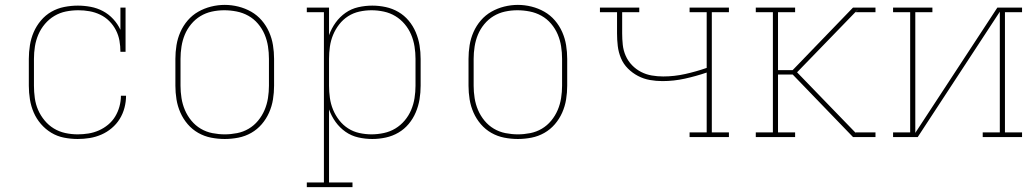

<svg xmlns="http://www.w3.org/2000/svg" viewBox="-20 -561 4240 786"><path d="M298 8Q270 8 242 2.5Q214 -3 190 -17.5Q166 -32 147.5 -53.5Q129 -75 118 -100.5Q107 -126 102.5 -154Q98 -182 98 -210V-320Q98 -348 102.5 -376Q107 -404 118 -429.5Q129 -455 147.5 -477Q166 -499 190.5 -513Q215 -527 243 -532.5Q271 -538 299 -538Q325 -538 351.5 -533Q378 -528 401.5 -515.5Q425 -503 443.5 -483Q462 -463 473 -439V-530H494V-349H473Q473 -372 469 -394.5Q465 -417 454.5 -437.5Q444 -458 427.5 -474.5Q411 -491 390 -501Q369 -511 346.5 -515Q324 -519 301 -519Q275 -519 250 -514Q225 -509 203 -496Q181 -483 164 -463Q147 -443 137 -419.5Q127 -396 123 -371Q119 -346 119 -320V-210Q119 -185 122.5 -159.5Q126 -134 136 -111Q146 -88 162.5 -68Q179 -48 200.5 -35Q222 -22 247 -16.5Q272 -11 298 -11Q320 -11 342 -14.5Q364 -18 384.5 -27Q405 -36 422.5 -50.5Q440 -65 451.5 -84Q463 -103 469 -125Q475 -147 475 -169H496Q496 -144 489.5 -119.5Q483 -95 470 -74Q457 -53 437.5 -36.5Q418 -20 395 -10Q372 0 347.5 4Q323 8 298 8Z M900 8Q872 8 844 2.5Q816 -3 791.5 -17Q767 -31 748.5 -52.5Q730 -74 718.5 -100Q707 -126 702.5 -154Q698 -182 698 -210V-320Q698 -348 702.5 -376Q707 -404 718.5 -430Q730 -456 748.5 -477.5Q767 -499 791.5 -513Q816 -527 844 -534Q872 -541 900 -541Q928 -541 956 -534Q984 -527 1008.5 -513Q1033 -499 1051.5 -477.5Q1070 -456 1081.5 -430Q1093 -404 1097.5 -376Q1102 -348 1102 -320V-210Q1102 -182 1097.5 -154Q1093 -126 1081.5 -100Q1070 -74 1051.5 -52.5Q1033 -31 1008.5 -17Q984 -3 956 2.5Q928 8 900 8ZM900 -11Q925 -11 950.5 -16Q976 -21 998 -34Q1020 -47 1036.5 -67Q1053 -87 1063 -110.5Q1073 -134 1077 -159.5Q1081 -185 1081 -210V-320Q1081 -346 1077 -371.5Q1073 -397 1063 -420.5Q1053 -444 1036 -464Q1019 -484 996.5 -496.5Q974 -509 948.5 -514Q923 -519 898 -519Q872 -519 847 -513.5Q822 -508 800.5 -495Q779 -482 762.5 -462Q746 -442 736.5 -419Q727 -396 723 -370.5Q719 -345 719 -320V-210Q719 -185 723 -159.5Q727 -134 737 -110.5Q747 -87 763.5 -67Q780 -47 802 -34Q824 -21 849.5 -16Q875 -11 900 -11Z M1236 205V186H1306V-511H1236V-530H1327V-417Q1337 -445 1354 -468.5Q1371 -492 1394.5 -508.5Q1418 -525 1446.5 -531.5Q1475 -538 1504 -538Q1532 -538 1559.5 -532Q1587 -526 1611 -512Q1635 -498 1653 -476.5Q1671 -455 1682 -429Q1693 -403 1697.5 -375.5Q1702 -348 1702 -320V-210Q1702 -182 1697.5 -154.5Q1693 -127 1682 -101Q1671 -75 1653 -53.5Q1635 -32 1611 -18Q1587 -4 1559.5 2Q1532 8 1504 8Q1475 8 1446.5 1.5Q1418 -5 1394.5 -21.5Q1371 -38 1354 -61.5Q1337 -85 1327 -113V186H1423V205ZM1501 -11Q1526 -11 1551.5 -16.5Q1577 -22 1598.5 -35Q1620 -48 1636.5 -67.5Q1653 -87 1663 -110.5Q1673 -134 1677 -159.5Q1681 -185 1681 -210V-320Q1681 -345 1677 -370.5Q1673 -396 1663 -419.5Q1653 -443 1636.5 -462.5Q1620 -482 1598.5 -495Q1577 -508 1551.5 -513.5Q1526 -519 1501 -519Q1476 -519 1451 -513.5Q1426 -508 1405 -494.5Q1384 -481 1368.5 -461Q1353 -441 1343.5 -418Q1334 -395 1330.5 -370Q1327 -345 1327 -320V-210Q1327 -185 1330.5 -160Q1334 -135 1343.5 -112Q1353 -89 1368.5 -69Q1384 -49 1405 -35.5Q1426 -22 1451 -16.5Q1476 -11 1501 -11Z M2100 8Q2072 8 2044 2.5Q2016 -3 1991.5 -17Q1967 -31 1948.5 -52.5Q1930 -74 1918.5 -100Q1907 -126 1902.5 -154Q1898 -182 1898 -210V-320Q1898 -348 1902.5 -376Q1907 -404 1918.5 -430Q1930 -456 1948.5 -477.5Q1967 -499 1991.5 -513Q2016 -527 2044 -534Q2072 -541 2100 -541Q2128 -541 2156 -534Q2184 -527 2208.5 -513Q2233 -499 2251.5 -477.5Q2270 -456 2281.5 -430Q2293 -404 2297.5 -376Q2302 -348 2302 -320V-210Q2302 -182 2297.5 -154Q2293 -126 2281.5 -100Q2270 -74 2251.5 -52.5Q2233 -31 2208.5 -17Q2184 -3 2156 2.5Q2128 8 2100 8ZM2100 -11Q2125 -11 2150.5 -16Q2176 -21 2198 -34Q2220 -47 2236.5 -67Q2253 -87 2263 -110.5Q2273 -134 2277 -159.5Q2281 -185 2281 -210V-320Q2281 -346 2277 -371.5Q2273 -397 2263 -420.5Q2253 -444 2236 -464Q2219 -484 2196.5 -496.5Q2174 -509 2148.5 -514Q2123 -519 2098 -519Q2072 -519 2047 -513.5Q2022 -508 2000.5 -495Q1979 -482 1962.5 -462Q1946 -442 1936.5 -419Q1927 -396 1923 -370.5Q1919 -345 1919 -320V-210Q1919 -185 1923 -159.5Q1927 -134 1937 -110.5Q1947 -87 1963.5 -67Q1980 -47 2002 -34Q2024 -21 2049.5 -16Q2075 -11 2100 -11Z M2803 0V-19H2873V-264Q2829 -249 2783.5 -239Q2738 -229 2692 -229Q2666 -229 2640.5 -233.5Q2615 -238 2592 -250Q2569 -262 2550.5 -280.5Q2532 -299 2522 -323Q2512 -347 2509 -372.5Q2506 -398 2506 -424V-511H2436V-530H2597V-511H2527V-424Q2527 -401 2529.5 -377.5Q2532 -354 2541.5 -332.5Q2551 -311 2567.5 -294Q2584 -277 2604.5 -266.5Q2625 -256 2648 -252Q2671 -248 2695 -248Q2740 -248 2785 -258Q2830 -268 2873 -283V-511H2803V-530H2964V-511H2894V-19H2964V0Z M3074 0V-19H3144V-511H3074V-530H3235V-511H3165V-274H3225L3472 -530H3494V-524L3369 -395L3243 -265L3331 -174L3484 -16L3482 -19H3564V0H3494V-6V0H3472L3225 -256H3165V-19H3235V0ZM3482 -511 3488 -517 3494 -524V-530H3564V-511Z M3636 0V-19H3706V-511H3636V-530H3797V-511H3727V-17L4063 -530H4164V-511H4094V-19H4164V0H4003V-19H4073V-513L3737 0Z"/></svg>

Font: Iosevka Slab Thin Extended
Style: Regular
Weight: 100
Width: 7
Monospace: yes
Designer: Belleve Invis
Foundry: Belleve Invis
Version: Version 11.1.1; ttfautohint (v1.8.3)